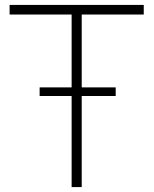

<svg xmlns="http://www.w3.org/2000/svg" viewBox="-20 -760 625 780"><path d="M141 -405H271V-701H19V-740H564V-701H312V-405H450V-370H312V0H271V-370H141Z"/></svg>

Font: Encode Sans Normal
Style: Thin
Weight: 100
Designer: Pablo Impallari, Andres Torresi
Foundry: Pablo Impallari, Andres Torresi
Version: Version 1.000; ttfautohint (v1.00) -l 8 -r 50 -G 200 -x 14 -